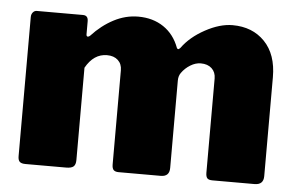

<svg xmlns="http://www.w3.org/2000/svg" viewBox="-43 -602 1015 663"><g transform="rotate(5 464.0 -270.5)"><path d="M41 -25V-507Q41 -517 46.5 -523.5Q52 -530 60 -530H220Q238 -530 238 -510V-465Q238 -457 243 -457Q247 -457 251 -461Q285 -498 326 -519.5Q367 -541 411 -541Q462 -541 499 -516Q536 -491 553 -445Q555 -441 558 -441Q560 -441 565 -446Q593 -485 643.5 -512.5Q694 -540 738 -540Q807 -540 849.5 -496Q892 -452 892 -373V-30Q892 0 861 0H715Q702 0 697 -5.5Q692 -11 692 -25V-351Q692 -373 678 -386Q664 -399 640 -399Q622 -399 604 -388Q586 -377 574 -360Q566 -349 566 -333V-30Q566 0 536 0H390Q378 0 372.5 -5.5Q367 -11 367 -25V-351Q367 -373 353 -386Q339 -399 315 -399Q269 -399 241 -349V-29Q241 -13 233.5 -6.5Q226 0 208 0H67Q53 0 47 -5.5Q41 -11 41 -25Z"/></g></svg>

Font: Libre Franklin Black
Style: Regular
Weight: 900
Designer: Pablo Impallari, Rodrigo Fuenzalida
Foundry: Impallari Type
Version: Version 1.002; ttfautohint (v1.5)